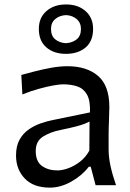

<svg xmlns="http://www.w3.org/2000/svg" viewBox="-20 -840 592 871"><path d="M206.5 11.2Q131.8 11.2 92.3 -30.3Q52.7 -71.8 52.7 -134.3Q52.7 -177.7 68.8 -206.5Q85 -235.4 110.6 -252.9Q136.2 -270.5 165 -280.5Q193.8 -290.5 219.2 -295.4L388.2 -330.1Q390.1 -383.8 374.5 -411.1Q358.9 -438.5 330.6 -448Q302.2 -457.5 265.6 -457.5Q251.5 -457.5 222.2 -452.4Q192.9 -447.3 156 -437Q119.1 -426.8 81.5 -411.6L76.7 -500Q101.6 -506.8 137.2 -516.1Q172.9 -525.4 211.9 -532.5Q251 -539.6 286.1 -539.6Q373.5 -539.6 424.8 -495.6Q476.1 -451.7 476.1 -354Q476.1 -330.1 474.4 -293.7Q472.7 -257.3 472.7 -224.1V-162.6Q472.7 -127 481.4 -86.7Q490.2 -46.4 506.3 0H413.6L391.6 -83.5H382.8Q351.6 -43 303 -15.9Q254.4 11.2 206.5 11.2ZM240.7 -66.9Q262.2 -66.9 289.6 -76.7Q316.9 -86.4 342.8 -106.4Q368.7 -126.5 385.3 -156.7L386.2 -288.6Q377.9 -284.2 364.7 -278.8Q351.6 -273.4 325.9 -266.6Q300.3 -259.8 254.9 -250.5Q210 -241.7 176 -220.9Q142.1 -200.2 142.1 -154.8Q142.1 -107.4 170.4 -87.2Q198.7 -66.9 240.7 -66.9ZM278.8 -595.7Q224.6 -595.7 190.4 -625Q156.2 -654.3 156.2 -709Q156.2 -759.8 190.7 -789.8Q225.1 -819.8 279.8 -819.8Q334 -819.8 368.2 -789.6Q402.3 -759.3 402.3 -709Q402.3 -653.3 368.2 -624.5Q334 -595.7 278.8 -595.7ZM278.8 -644Q308.6 -646 327.9 -661.6Q347.2 -677.2 347.2 -708.5Q347.2 -736.8 327.9 -753.4Q308.6 -770 279.8 -771.5Q250 -770 230.7 -753.7Q211.4 -737.3 211.4 -708.5Q211.4 -677.2 230.5 -661.6Q249.5 -646 278.8 -644Z"/></svg>

Font: Pinar DS1 Medium
Style: Regular
Weight: 500
Designer: Amin Abedi
Version: Version 3.000